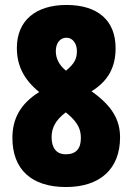

<svg xmlns="http://www.w3.org/2000/svg" viewBox="-20 -744 535 774"><path d="M248 -724C124 -724 48 -661 48 -551C48 -481 75 -424 138 -373C61 -325 30 -264 30 -188C30 -61 107 10 246 10C383 10 464 -63 464 -190C464 -259 434 -316 349 -376C417 -418 446 -474 446 -550C446 -661 375 -724 248 -724ZM248 -592C271 -592 290 -571 290 -538C290 -508 281 -488 246 -459C218 -482 205 -508 205 -538C205 -570 222 -592 248 -592ZM188 -191C188 -228 203 -259 245 -291L255 -283C298 -246 306 -218 306 -187C306 -144 286 -122 245 -122C207 -122 188 -148 188 -191Z"/></svg>

Font: Noto Sans Ethiopic ExtraCondensed Black
Style: Regular
Weight: 900
Width: 2
Designer: Monotype Design Team
Foundry: Monotype Imaging Inc.
Version: Version 2.102